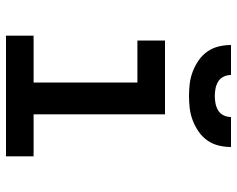

<svg xmlns="http://www.w3.org/2000/svg" viewBox="-95 -695 790 640"><g transform="rotate(90 300.0 -375.0)"><path d="M99 0V-92H255V-438H115V-530H361V-92H501V0ZM300 -610Q279 -610 258.5 -612.5Q238 -615 218.5 -622.5Q199 -630 181.5 -642Q164 -654 152 -671Q140 -688 135 -708.5Q130 -729 130 -750H230Q230 -737 235.5 -725.5Q241 -714 251.5 -707.5Q262 -701 274.5 -698.5Q287 -696 300 -696Q313 -696 325.5 -698.5Q338 -701 348.5 -707.5Q359 -714 364.5 -725.5Q370 -737 370 -750H470Q470 -729 465 -708.5Q460 -688 448 -671Q436 -654 418.5 -642Q401 -630 381.5 -622.5Q362 -615 341.5 -612.5Q321 -610 300 -610Z"/></g></svg>

Font: Iosevka Curly Slab SmBdEx
Style: Regular
Weight: 600
Width: 7
Monospace: yes
Designer: Belleve Invis
Foundry: Belleve Invis
Version: Version 11.1.0; ttfautohint (v1.8.3)